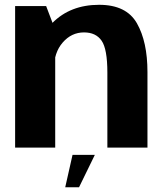

<svg xmlns="http://www.w3.org/2000/svg" viewBox="-20 -618 693 804"><path d="M43.3 0H211.2V-492.8L173.2 -592.7H43.3ZM429.6 0H597.5V-316.3Q597.5 -442.9 553.4 -520.4Q509.3 -597.9 395.1 -597.9Q274.3 -597.9 199.2 -521.7Q124.1 -445.5 124.1 -367L205.8 -329.4Q205.8 -397.5 242.5 -439.9Q279.3 -482.3 331.7 -482.3Q381.5 -482.3 405.5 -447.5Q429.6 -412.7 429.6 -313.9ZM253.1 166.3H310.9L377.1 30.6H283.7Z"/></svg>

Font: Anybody Thin
Style: Regular
Weight: 100
Designer: Tyler Finck
Foundry: Etcetera Type Company
Version: Version 1.114;gftools[0.9.25]